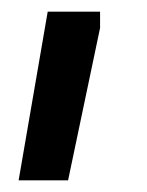

<svg xmlns="http://www.w3.org/2000/svg" viewBox="-20 -152 252 330"><path d="M152 -132V-104L97 158H12L62 -132Z"/></svg>

Font: Nacelle
Style: Regular
Weight: 400
Designer: Sora Sagano
Foundry: Sora Sagano
Version: Version 1.000;FEAKit 1.0